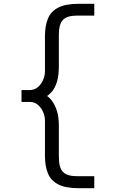

<svg xmlns="http://www.w3.org/2000/svg" viewBox="-20 -803 600 1008"><path d="M393 185Q324 185 285.5 165Q247 145 231.5 107Q216 69 216 15V-171Q216 -192 206.5 -214.5Q197 -237 179 -252.5Q161 -268 135 -268H93V-330H134Q160 -330 178.5 -345.5Q197 -361 206.5 -384Q216 -407 216 -428V-613Q216 -667 231.5 -705Q247 -743 285.5 -763Q324 -783 393 -783H475V-721H382Q333 -721 311 -699Q289 -677 289 -620V-456Q289 -406 279 -374Q269 -342 254.5 -324.5Q240 -307 227 -299Q241 -290 255 -270.5Q269 -251 279 -220Q289 -189 289 -142V20Q289 78 311 100Q333 122 384 122H475V185Z"/></svg>

Font: Ubuntu Sans Mono
Style: Regular
Weight: 400
Monospace: yes
Designer: Dalton Maag Ltd
Foundry: Dalton Maag Ltd
Version: Version 1.006